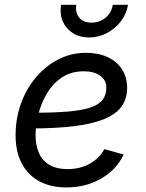

<svg xmlns="http://www.w3.org/2000/svg" viewBox="-20 -781 616 812"><path d="M261.2 11.7Q193.8 11.7 145.8 -14.6Q97.7 -41 71.8 -90.3Q45.9 -139.6 45.9 -208.5Q45.9 -280.3 68.8 -343.5Q91.8 -406.7 132.8 -454.8Q173.8 -502.9 227.8 -530.3Q281.7 -557.6 343.8 -557.6Q396.5 -557.6 435.5 -539.3Q474.6 -521 496.1 -487.5Q517.6 -454.1 517.6 -408.7Q517.6 -362.8 493.9 -330.3Q470.2 -297.9 420.4 -277.3Q370.6 -256.8 292.7 -247.3Q214.8 -237.8 106.9 -237.8L118.7 -304.2Q208 -304.2 268.1 -309.3Q328.1 -314.5 363.5 -326.7Q398.9 -338.9 414.3 -359.4Q429.7 -379.9 429.7 -410.6Q429.7 -441.9 403.6 -460.7Q377.4 -479.5 335 -479.5Q279.8 -479.5 241 -452.9Q202.1 -426.3 177.7 -384.5Q153.3 -342.8 141.8 -296.1Q130.4 -249.5 130.4 -209Q130.4 -168.9 143.6 -136.5Q156.7 -104 186.8 -85Q216.8 -65.9 266.6 -65.9Q318.8 -65.9 359.6 -88.6Q400.4 -111.3 421.4 -150.4L502.9 -127.4Q472.7 -63 407.5 -25.6Q342.3 11.7 261.2 11.7ZM356.4 -622.6Q316.9 -622.6 287.8 -641.1Q258.8 -659.7 245.4 -690.9Q231.9 -722.2 238.3 -760.7H302.7Q297.4 -727.1 315.4 -706.1Q333.5 -685.1 367.2 -685.1Q389.6 -685.1 408.7 -694.6Q427.7 -704.1 440.7 -721.2Q453.6 -738.3 457 -760.7H521.5Q515.1 -722.2 491 -690.7Q466.8 -659.2 431.6 -640.9Q396.5 -622.6 356.4 -622.6Z"/></svg>

Font: Adwaita Sans
Style: Italic
Weight: 400
Italic angle: -9.39999°
Designer: Rasmus Andersson
Foundry: rsms
Version: Version 4.001;git-9221beed3